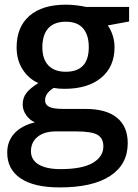

<svg xmlns="http://www.w3.org/2000/svg" viewBox="-20 -570 596 830"><path d="M538.1 -540V-477.1L445.8 -460Q458.5 -442.9 466.8 -418Q475.1 -393.1 475.1 -365.2Q475.1 -281.7 417.5 -233.9Q359.9 -186 258.8 -186Q232.9 -186 211.9 -189.9Q174.8 -167 174.8 -136.2Q174.8 -117.7 192.1 -108.4Q209.5 -99.1 255.9 -99.1H350.1Q439.5 -99.1 485.8 -61Q532.2 -22.9 532.2 48.8Q532.2 140.6 456.5 190.4Q380.9 240.2 237.8 240.2Q127.4 240.2 69.3 201.2Q11.2 162.1 11.2 89.8Q11.2 40 42.7 6.1Q74.2 -27.8 130.9 -41Q107.9 -50.8 93 -72.5Q78.1 -94.2 78.1 -118.2Q78.1 -148.4 95.2 -169.4Q112.3 -190.4 146 -210.9Q104 -229 77.9 -269.8Q51.8 -310.5 51.8 -365.2Q51.8 -453.1 107.2 -501.5Q162.6 -549.8 265.1 -549.8Q288.1 -549.8 313.2 -546.6Q338.4 -543.5 351.1 -540ZM113.8 84Q113.8 121.1 147.2 141.1Q180.7 161.1 241.2 161.1Q335 161.1 380.9 134.3Q426.8 107.4 426.8 63Q426.8 27.8 401.6 12.9Q376.5 -2 308.1 -2H221.2Q171.9 -2 142.8 21.2Q113.8 44.4 113.8 84ZM163.1 -365.2Q163.1 -314.5 189.2 -287.1Q215.3 -259.8 264.2 -259.8Q363.8 -259.8 363.8 -366.2Q363.8 -418.9 339.1 -447.5Q314.5 -476.1 264.2 -476.1Q214.4 -476.1 188.7 -447.8Q163.1 -419.4 163.1 -365.2Z"/></svg>

Font: f0_51262          
Style: Regular
Weight: 600
Foundry: Ascender Corporation
Version: Version 1.10